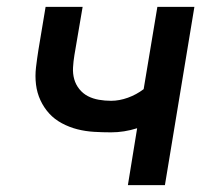

<svg xmlns="http://www.w3.org/2000/svg" viewBox="-20 -540 640 560"><path d="M353 0 380 -166Q361 -160 342 -157Q323 -154 304 -154Q279 -154 254 -155.5Q229 -157 205.5 -163Q182 -169 160.5 -180.5Q139 -192 123.5 -209Q108 -226 98 -247.5Q88 -269 85 -293.5Q82 -318 85 -343.5Q88 -369 92 -394L113 -520H221L197 -379Q194 -361 193 -343Q192 -325 196.5 -309Q201 -293 211.5 -280Q222 -267 236.5 -259.5Q251 -252 268.5 -249Q286 -246 304 -246Q328 -246 353 -255Q378 -264 399 -280L439 -520H547L461 0Z"/></svg>

Font: Iosevka Semibold Extended
Style: Italic
Weight: 600
Width: 7
Italic angle: -9°
Monospace: yes
Designer: Belleve Invis
Foundry: Belleve Invis
Version: Version 32.5.0; ttfautohint (v1.8.4)